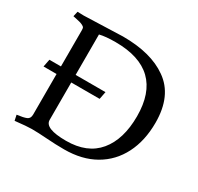

<svg xmlns="http://www.w3.org/2000/svg" viewBox="-144 -830 1038 1008"><g transform="rotate(30 375.0 -326.0)"><path d="M95 -652 329 -660Q500 -660 598 -590Q703 -517 703 -353Q703 -244 661.5 -162.5Q620 -81 542.5 -36.5Q465 8 357 8Q304 8 250 4Q196 0 157 0Q129 0 57 8L50 -25Q90 -30 107.5 -37.5Q125 -45 125 -69V-315H46L55 -361H125V-579Q125 -592 122.5 -596.5Q120 -601 110 -606Q97 -613 60 -620L50 -622L57 -653ZM214 -315V-88Q214 -36 343 -36Q471 -36 536.5 -115Q602 -194 602 -334Q602 -474 529 -544.5Q456 -615 310 -615Q250 -615 214 -606V-361H395L386 -315Z"/></g></svg>

Font: Buenard
Style: Regular
Weight: 400
Version: Version 2.000